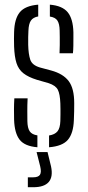

<svg xmlns="http://www.w3.org/2000/svg" viewBox="-20 -626 377 824"><path d="M40.5 -111.5Q40 -135.5 40 -156.8Q40 -178 41.5 -204H98.5Q97 -173.5 97.2 -149Q97.5 -124.5 97.5 -106Q98 -76.5 107.5 -62.5Q117 -48.5 140.5 -45V6Q86 1.5 64.2 -26.5Q42.5 -54.5 40.5 -111.5ZM190.5 6V-44.5Q215.5 -48.5 226.8 -62.5Q238 -76.5 239 -106.5Q239.5 -121.5 239.5 -134Q239.5 -146.5 239.5 -158.2Q239.5 -170 239 -182.5Q237.5 -222.5 228.2 -240.8Q219 -259 189 -269L138.5 -283.5Q101.5 -295 80.5 -311.5Q59.5 -328 50.8 -355.2Q42 -382.5 40.5 -426.5Q40 -447 40 -460Q40 -473 40.5 -488Q42 -545.5 65 -573.5Q88 -601.5 144 -606V-555.5Q122 -551.5 112.5 -537.5Q103 -523.5 102 -494Q101.5 -483 101 -466.5Q100.5 -450 101 -433.5Q102 -394 109.8 -370.2Q117.5 -346.5 151 -336.5L199.5 -323.5Q251 -309.5 274.8 -278Q298.5 -246.5 298.5 -183.5Q298.5 -162.5 298.2 -147.2Q298 -132 297 -110.5Q295 -54 271.5 -26.2Q248 1.5 190.5 6ZM235.5 -397.5Q236.5 -415 236.5 -433Q236.5 -451 236.5 -467Q236.5 -483 236 -495Q235.5 -523.5 226.5 -537.5Q217.5 -551.5 194 -555V-606Q247.5 -601.5 270.5 -573.5Q293.5 -545.5 295 -487.5Q295 -480 295 -463.8Q295 -447.5 294.8 -429.5Q294.5 -411.5 293 -397.5ZM99.5 177.5V135H122Q144.5 135 151.5 124Q158.5 113 152.5 88L137 26.5H184L199 88Q208.5 132.5 189.2 155Q170 177.5 122.5 177.5Z"/></svg>

Font: Big Shoulders Stencil Text Thin Light
Style: Regular
Weight: 300
Version: Version 2.001